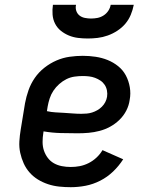

<svg xmlns="http://www.w3.org/2000/svg" viewBox="-20 -770 640 798"><path d="M274 8Q250 8 226 5.5Q202 3 179.5 -4.5Q157 -12 137.5 -24Q118 -36 103 -53Q88 -70 78.5 -91Q69 -112 64 -135Q59 -158 60.5 -182.5Q62 -207 66 -231L84 -341Q89 -368 98.5 -395Q108 -422 124.5 -446Q141 -470 164.5 -488.5Q188 -507 214.5 -518.5Q241 -530 269 -534Q297 -538 324 -538Q351 -538 377.5 -534Q404 -530 427.5 -520.5Q451 -511 471 -495Q491 -479 503 -456.5Q515 -434 519.5 -407.5Q524 -381 519 -355Q516 -332 505 -310.5Q494 -289 476.5 -272Q459 -255 438 -243.5Q417 -232 394 -226Q371 -220 348.5 -218Q326 -216 303 -216Q268 -216 232 -217Q196 -218 161 -224L160 -217Q157 -199 157 -180Q157 -161 162.5 -144.5Q168 -128 178.5 -114Q189 -100 204 -91.5Q219 -83 237 -79.5Q255 -76 274 -76Q293 -76 311.5 -79.5Q330 -83 348 -92Q366 -101 381 -115Q396 -129 406 -146L492 -108Q474 -80 450 -57Q426 -34 396.5 -19Q367 -4 336 2Q305 8 274 8ZM318 -297Q329 -297 340.5 -298Q352 -299 363 -302.5Q374 -306 384.5 -312Q395 -318 403.5 -326.5Q412 -335 417.5 -345.5Q423 -356 425 -368Q427 -381 424.5 -394Q422 -407 415 -417.5Q408 -428 397.5 -435Q387 -442 375 -446.5Q363 -451 350 -452.5Q337 -454 324 -454Q307 -454 289.5 -451.5Q272 -449 256 -441Q240 -433 226 -420.5Q212 -408 202 -393Q192 -378 186.5 -361Q181 -344 178 -327L175 -308Q193 -304 210.5 -303Q228 -302 246 -301Q264 -300 282 -298.5Q300 -297 318 -297ZM345 -610Q324 -610 304 -612.5Q284 -615 266 -622.5Q248 -630 233 -642Q218 -654 209 -671.5Q200 -689 198.5 -709.5Q197 -730 200 -750H296Q293 -737 297 -725Q301 -713 310.5 -705.5Q320 -698 333 -695.5Q346 -693 358 -693Q372 -693 385 -695.5Q398 -698 410 -705.5Q422 -713 430 -725Q438 -737 440 -750H536Q532 -729 523.5 -708.5Q515 -688 501 -671.5Q487 -655 468 -642.5Q449 -630 428 -622.5Q407 -615 386 -612.5Q365 -610 345 -610Z"/></svg>

Font: Iosevka Curly Slab MdEx
Style: Italic
Weight: 500
Width: 7
Italic angle: -9°
Monospace: yes
Designer: Belleve Invis
Foundry: Belleve Invis
Version: Version 11.0.0; ttfautohint (v1.8.3)